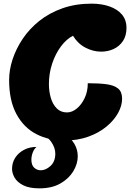

<svg xmlns="http://www.w3.org/2000/svg" viewBox="-20 -745 723 1052"><path d="M333 25Q247 25 178.5 -10.5Q110 -46 70 -120Q30 -194 30 -307Q30 -362 49 -420Q68 -478 104.5 -532.5Q141 -587 195.5 -630.5Q250 -674 322 -699.5Q394 -725 482 -725Q536 -725 579.5 -710Q623 -695 648 -665.5Q673 -636 673 -592Q673 -549 653.5 -520Q634 -491 602.5 -476.5Q571 -462 534 -462Q490 -462 448 -484Q406 -506 380 -549Q345 -532 314.5 -491.5Q284 -451 266 -397Q248 -343 248 -285Q248 -244 258.5 -208.5Q269 -173 291 -151Q313 -129 347 -129Q375 -129 401 -150.5Q427 -172 444 -208Q461 -244 461 -289Q522 -289 563.5 -283.5Q605 -278 627 -260Q649 -242 649 -204Q649 -166 627 -126Q605 -86 563.5 -51.5Q522 -17 463.5 4Q405 25 333 25ZM196 287Q140 287 107 270Q74 253 60 228.5Q46 204 46 180Q46 147 63 120Q80 93 110.5 76.5Q141 60 180 60Q167 71 159.5 90.5Q152 110 152 130Q152 160 167.5 174Q183 188 203 188Q231 188 257 164Q283 140 283 97Q283 65 261.5 33.5Q240 2 194 -17V-28H232Q292 -28 330.5 -8.5Q369 11 387.5 43Q406 75 406 111Q406 153 381.5 193.5Q357 234 310.5 260.5Q264 287 196 287Z"/></svg>

Font: Lemon
Style: Regular
Weight: 400
Designer: Eduardo Rodriguez Tunni
Foundry: Eduardo Rodriguez Tunni
Version: Version 1.003; ttfautohint (v1.8.4.7-5d5b);gftools[0.9.24]